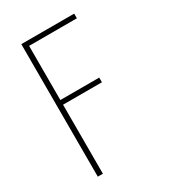

<svg xmlns="http://www.w3.org/2000/svg" viewBox="-158 -703 691 783"><g transform="rotate(-30 187.5 -312.0)"><path d="M69 0V-624H318V-602H93V-347H276V-325H93V0Z"/></g></svg>

Font: Inconsolata Condensed ExtraLight
Style: Regular
Weight: 200
Width: 3
Monospace: yes
Designer: Raph Levien, Cyreal, Brenton Simpson
Foundry: Raph Levien, Cyreal, Google
Version: Version 3.100; ttfautohint (v1.8.4.7-5d5b)